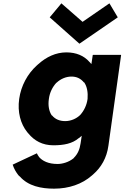

<svg xmlns="http://www.w3.org/2000/svg" viewBox="-20 -849 746 1151"><path d="M636 -829 475 -718 348 -829 278 -745 456 -587 686 -745ZM319 -353C343 -376 376 -390 408 -390C439 -390 463 -379 483 -355H485L486 -353C502 -329 508 -295 505 -256C500 -219 484 -185 460 -159C437 -137 404 -123 371 -123C338 -123 311 -134 292 -157H291L289 -159C274 -183 267 -216 273 -256C278 -295 295 -328 318 -353ZM90 201 97 208H98C149 267 228 282 304 282C393 282 472 255 531 203L539 196C586 155 620 98 630 24L706 -519L705 -520H538L536 -519L528 -465L515 -479C484 -514 438 -535 378 -535C315 -535 258 -508 209 -464L200 -456C145 -406 106 -335 95 -256C84 -177 103 -107 143 -57L150 -49C186 -5 235 22 300 22C362 22 414 12 452 -21H453L470 -35L463 11C458 47 445 75 424 96L423 97L422 99C392 124 353 134 325 134C270 134 234 116 213 91V90C208 83 206 81 201 70L56 138C64 163 76 183 90 201Z"/></svg>

Font: Hussar Woodtype
Style: SeBdObl
Weight: 900
Foundry: Cannot Into Space Fonts
Version: Version 1.07